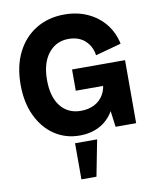

<svg xmlns="http://www.w3.org/2000/svg" viewBox="-102 -782 927 1131"><g transform="rotate(-10 361.0 -217.0)"><path d="M328 14Q244 14 178 -30Q112 -74 74 -154Q36 -234 36 -341Q36 -452 77 -533.5Q118 -615 191.5 -659.5Q265 -704 360 -704Q438 -704 500 -675.5Q562 -647 603 -596Q644 -545 658 -477L504 -435Q496 -490 458.5 -524Q421 -558 360 -558Q286 -558 240 -500.5Q194 -443 194 -341Q194 -240 238.5 -184Q283 -128 360 -128Q406 -128 441 -146Q476 -164 496 -198.5Q516 -233 516 -280H575Q574 -182 542.5 -116.5Q511 -51 456 -18.5Q401 14 328 14ZM544 0 516 -214V-377H667V0ZM350 -250V-377H604V-250ZM292 270V54H424L382 270Z"/></g></svg>

Font: Radio Canada Big
Style: Bold
Weight: 700
Designer: Étienne Aubert Bonn
Foundry: Coppers and Brasses
Version: Version 1.001